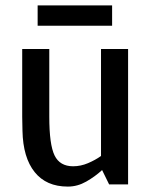

<svg xmlns="http://www.w3.org/2000/svg" viewBox="-20 -681 552 709"><path d="M230 8Q151 8 108 -45.5Q65 -99 63 -198L62 -250V-500H162V-250Q162 -147 181.5 -107Q201 -67 250 -67Q278 -67 305 -78.5Q332 -90 353 -105V-500H453V0H383L357 -53Q331 -29 298.5 -10.5Q266 8 231 8H230ZM119 -661H394V-586H119Z"/></svg>

Font: Epunda Sans Medium
Style: Regular
Weight: 500
Designer: Simon Atzbach
Foundry: typofactur
Version: Version 2.204; ttfautohint (v1.8.4.7-5d5b)